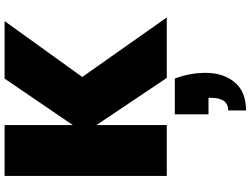

<svg xmlns="http://www.w3.org/2000/svg" viewBox="-148 -600 1094 838"><g transform="rotate(-90 399.0 -181.0)"><path d="M272 -307V0H50V-708H272V-410L475 -708H726L482 -369L742 0H478ZM475 35Q500 100 500 170Q500 247 458.5 296.5Q417 346 336 346V268Q391 268 391 193V182H319V35Z"/></g></svg>

Font: Poppins Black A&M
Style: Regular
Weight: 900
Designer: Ninad Kale (Devanagari), Jonny Pinhorn (Latin)
Foundry: Indian Type Foundry
Version: 4.004